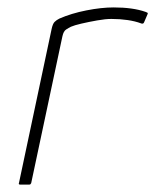

<svg xmlns="http://www.w3.org/2000/svg" viewBox="-20 -497 418 517"><path d="M286 -477Q338 -477 372 -465Q374 -464 376.5 -463Q379 -462 377 -458L368 -437Q367 -434 364.5 -433.5Q362 -433 360 -434Q344 -440 323.5 -443Q303 -446 280 -446Q264 -446 241.5 -442Q219 -438 199.5 -433.5Q180 -429 171 -425Q165 -422 158 -417.5Q151 -413 148 -399L64 -4Q63 -2 62 -1Q61 0 59 0H34Q32 0 31 -1Q30 -2 31 -4L119 -419Q122 -433 127 -438Q132 -443 140 -447Q172 -461 212.5 -469Q253 -477 286 -477Z"/></svg>

Font: Glory Thin Thin
Style: Italic
Weight: 250
Italic angle: -12°
Version: Version 1.011